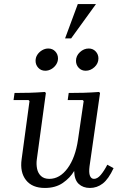

<svg xmlns="http://www.w3.org/2000/svg" viewBox="-20 -920 602 950"><path d="M511 -105 542 -88Q517 -34 488.5 -12Q460 10 425 10Q391 10 369.5 -10Q348 -30 347 -74Q327 -40 291 -15Q255 10 202 10Q139 10 108.5 -29Q78 -68 87 -132L126 -420L121 -425H47L52 -460Q91 -460 126.5 -461Q162 -462 202 -465L207 -460L162 -130Q159 -107 163.5 -85Q168 -63 183 -49Q198 -35 224 -35Q276 -35 314.5 -87.5Q353 -140 366 -229L394 -420L389 -425H315L320 -460Q359 -460 394.5 -461Q430 -462 470 -465L475 -460L423 -97Q419 -66 425 -50.5Q431 -35 445 -35Q462 -35 478.5 -54.5Q495 -74 511 -105ZM204 -570Q183 -570 169.5 -584.5Q156 -599 156 -619Q156 -636 165 -649.5Q174 -663 188.5 -671.5Q203 -680 219 -680Q240 -680 253.5 -665.5Q267 -651 267 -631Q267 -615 258 -601Q249 -587 234.5 -578.5Q220 -570 204 -570ZM404 -570Q383 -570 369.5 -584.5Q356 -599 356 -619Q356 -644 375.5 -662Q395 -680 419 -680Q440 -680 453.5 -665.5Q467 -651 467 -631Q467 -606 447.5 -588Q428 -570 404 -570ZM455 -900 332 -730H302L365 -900Z"/></svg>

Font: Brygada 1918
Style: Italic
Weight: 400
Italic angle: -8°
Designer: Mateusz Machalski | Borys Kosmynka | Przemek Hoffer
Foundry: NIEPODLEGLA 2018
Version: Version 3.006